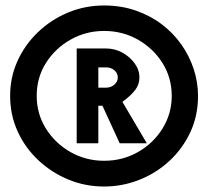

<svg xmlns="http://www.w3.org/2000/svg" viewBox="-20 -702 760 701"><path d="M360 -21Q291 -21 229.5 -46.5Q168 -72 120 -117Q72 -162 44.5 -222Q17 -282 17 -352Q17 -420 44 -479.5Q71 -539 118.5 -584.5Q166 -630 228 -656Q290 -682 360 -682Q422 -682 475.5 -663.5Q529 -645 571 -613Q613 -581 642.5 -539Q672 -497 687.5 -449Q703 -401 703 -352Q703 -279 674.5 -218.5Q646 -158 597.5 -113.5Q549 -69 487.5 -45Q426 -21 360 -21ZM360 -115Q428 -115 484 -147Q540 -179 573.5 -233Q607 -287 607 -352Q607 -418 573.5 -471.5Q540 -525 484 -557Q428 -589 360 -589Q294 -589 238 -557.5Q182 -526 148 -472.5Q114 -419 114 -352Q114 -286 148 -232Q182 -178 238 -146.5Q294 -115 360 -115ZM260 -179V-525H367Q399 -525 426.5 -510Q454 -495 471.5 -471Q489 -447 489 -419Q489 -394 474 -374Q459 -354 427 -330L516 -179H417L354 -316H339V-179ZM339 -382H368Q385 -382 397.5 -393Q410 -404 410 -419Q410 -435 397.5 -445.5Q385 -456 368 -456H339Z"/></svg>

Font: Teachers ExtraBold
Style: Regular
Weight: 800
Designer: Alfredo Marco Pradil, Chank Diesel
Version: Version 1.001